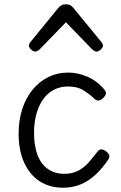

<svg xmlns="http://www.w3.org/2000/svg" viewBox="-20 -858 563 897"><path d="M275 19Q212 19 165.5 -11Q119 -41 93 -98Q67 -155 67 -234Q67 -295 83.5 -347Q100 -399 131 -437.5Q162 -476 205 -497.5Q248 -519 300 -519Q343 -519 388.5 -499.5Q434 -480 468 -439Q476 -429 474.5 -420Q473 -411 463 -401Q452 -390 442 -388.5Q432 -387 423 -395Q395 -421 367.5 -437.5Q340 -454 298 -454Q261 -454 231.5 -438.5Q202 -423 181.5 -394Q161 -365 150 -325.5Q139 -286 139 -237Q139 -177 155 -134.5Q171 -92 203 -69Q235 -46 281 -46Q319 -46 346.5 -61Q374 -76 395 -100Q416 -124 435 -149Q444 -161 454.5 -160Q465 -159 476 -151Q487 -142 490 -133.5Q493 -125 486 -113Q458 -71 426 -41.5Q394 -12 356.5 3.5Q319 19 275 19ZM145 -617Q136 -617 125.5 -626.5Q115 -636 115 -645Q115 -648 116.5 -651Q118 -654 121 -660L253 -822Q259 -828 266.5 -833Q274 -838 288 -838Q302 -838 309.5 -833Q317 -828 322 -822L455 -660Q459 -654 460 -651Q461 -648 461 -645Q461 -636 450.5 -626.5Q440 -617 432 -617Q426 -617 421 -620Q416 -623 411 -627L288 -754L165 -627Q160 -623 155 -620Q150 -617 145 -617Z"/></svg>

Font: Playwrite FR Moderne Light
Style: Regular
Weight: 300
Version: Version 1.002